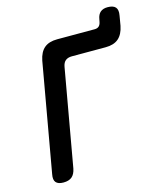

<svg xmlns="http://www.w3.org/2000/svg" viewBox="-122 -915 859 1015"><g transform="rotate(-15 307.5 -407.5)"><path d="M99 10Q70 10 58 -4Q46 -18 52 -48L157 -642Q166 -687 191.5 -708.5Q217 -730 262 -730H467Q482 -730 490.5 -737.5Q499 -745 502 -760L505 -775Q509 -800 523.5 -812.5Q538 -825 563 -825Q594 -825 606.5 -810.5Q619 -796 613 -765L604 -712Q595 -667 569.5 -645Q544 -623 499 -623H314Q292 -623 279 -612.5Q266 -602 262 -579L168 -48Q162 -18 145.5 -4Q129 10 99 10Z"/></g></svg>

Font: Maple Mono NL SemiBold
Style: Italic
Weight: 600
Italic angle: -10°
Monospace: yes
Designer: subframe7536
Version: Version 7.000